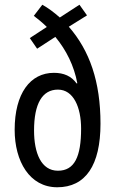

<svg xmlns="http://www.w3.org/2000/svg" viewBox="-20 -782 487 812"><path d="M159 -762 123 -715C141 -701 160 -686 178 -668L106 -621L137 -576L214 -626C261 -569 293 -504 307 -430L304 -429C282 -460 250 -474 208 -474C108 -474 42 -387 42 -233C42 -100 105 10 222 10C342 10 405 -83 405 -259C405 -437 359 -568 271 -669L348 -717L316 -762L233 -708C208 -730 184 -748 159 -762ZM225 -403C291 -403 323 -328 323 -238C323 -119 295 -60 225 -60C154 -60 124 -135 124 -230C124 -344 159 -403 225 -403Z"/></svg>

Font: Noto Sans Arabic UI XCn
Style: Regular
Weight: 400
Width: 2
Designer: Monotype Design Team, Nadine Chahine and Nizar Qandah
Foundry: Monotype Imaging Inc.
Version: Version 2.010